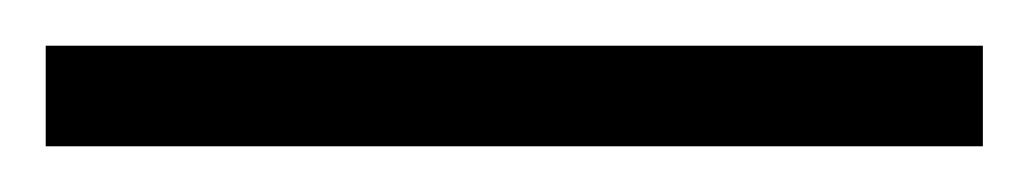

<svg xmlns="http://www.w3.org/2000/svg" viewBox="-20 70 450 84"><path d="M0 90H410V134H0Z"/></svg>

Font: Newsreader 72pt ExtraBold
Style: Regular
Weight: 800
Designer: Hugues Gentile
Foundry: Production Type
Version: Version 1.003; ttfautohint (v1.8.3)